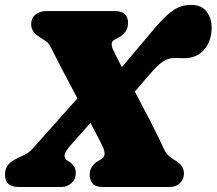

<svg xmlns="http://www.w3.org/2000/svg" viewBox="-26 -744 862 764"><path d="M422.5 -550Q428 -537.5 437.2 -518.8Q446.5 -500 459 -477L588.5 -630.5Q631.5 -681.5 663 -703Q694.5 -724.5 735 -724.5Q775.5 -724.5 795.8 -698.2Q816 -672 816 -634Q816 -580 786.2 -546.2Q756.5 -512.5 707.5 -512.5Q693 -512.5 684.5 -512.8Q676 -513 666.5 -513Q642 -513 620.5 -497.8Q599 -482.5 571.5 -450.5L510.5 -379.5Q541.5 -321 572.8 -260.8Q604 -200.5 624.5 -155Q633.5 -135 644.2 -125Q655 -115 669 -107Q706 -86.5 706 -54Q706 -31 690.5 -15.5Q675 0 648.5 0H383.5Q353 0 342 -14.2Q331 -28.5 331 -49Q331 -85 368 -105.5L373.5 -108.5Q390 -117.5 390.2 -130.8Q390.5 -144 382.5 -161Q378.5 -170 365.5 -195.2Q352.5 -220.5 334 -255L261 -173Q232 -140.5 231 -126.5Q230 -112.5 241.5 -105.5L250.5 -100Q260.5 -93.5 268 -82.8Q275.5 -72 275.5 -55.5Q275.5 -31 258.5 -15.5Q241.5 0 217.5 0H46.5Q-6 0 -6 -49.5Q-6 -70 3.8 -84.8Q13.5 -99.5 38.5 -112Q56.5 -121 73.8 -129.2Q91 -137.5 106.5 -155.5L282 -352.5Q253 -407 224.8 -461Q196.5 -515 177.5 -553Q167.5 -572.5 158.2 -579Q149 -585.5 133 -595.5Q115 -607 106.5 -619Q98 -631 98 -648Q98 -671.5 115 -685.8Q132 -700 159.5 -700H430Q458.5 -700 471 -687.5Q483.5 -675 483.5 -653Q483.5 -631.5 472.5 -617Q461.5 -602.5 441.5 -592L430 -586Q411.5 -576.5 422.5 -550Z"/></svg>

Font: Fraunces 9pt SuperSoft Black
Style: Italic
Weight: 900
Italic angle: -16°
Version: Version 1.000;[0bf87f6ff]